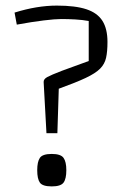

<svg xmlns="http://www.w3.org/2000/svg" viewBox="-20 -660 420 686"><path d="M146 -184 136 -366Q135 -377 148.5 -384.5Q162 -392 201 -407L297 -442V-585Q275 -589 249.5 -590.5Q224 -592 199 -592Q177 -592 136 -587Q95 -582 40 -572L32 -615Q112 -640 183 -640Q249 -640 288.5 -627Q328 -614 346 -585.5Q364 -557 364 -510Q364 -476 359 -453.5Q354 -431 337.5 -414.5Q321 -398 286 -381.5Q251 -365 190 -343L185 -184ZM113 -52Q113 -82 122.5 -96Q132 -110 165 -110Q197 -110 207 -96Q217 -82 217 -52Q217 -21 207 -7.5Q197 6 165 6Q132 6 122.5 -7.5Q113 -21 113 -52Z"/></svg>

Font: Changa ExtraLight
Style: Regular
Weight: 250
Designer: Eduardo Rodriguez Tunni
Foundry: Eduardo Rodriguez Tunni
Version: Version 3.002; ttfautohint (v1.8.2)